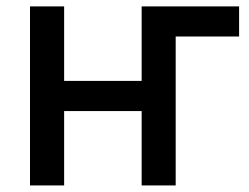

<svg xmlns="http://www.w3.org/2000/svg" viewBox="-20 -565 760 585"><path d="M708.5 -545.5V-453.8H515.3V0H411.6V-226.6H175.4V0H71.4V-545.5H175.4V-318.5H411.6V-545.5Z"/></svg>

Font: Inter UI Medium
Style: Regular
Weight: 500
Designer: Rasmus Andersson
Foundry: rsms
Version: 3.2;8d6f07862